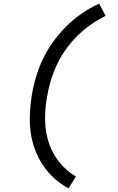

<svg xmlns="http://www.w3.org/2000/svg" viewBox="-20 -861 640 1042"><path d="M352 161Q311 139 275.5 107.5Q240 76 214 37Q188 -2 171 -46.5Q154 -91 147 -139.5Q140 -188 142 -238.5Q144 -289 152 -340Q160 -391 175 -441.5Q190 -492 213 -540.5Q236 -589 268 -633.5Q300 -678 339 -717Q378 -756 423.5 -787.5Q469 -819 518 -841L553 -775Q510 -754 470 -725.5Q430 -697 396 -662.5Q362 -628 334 -588Q306 -548 286.5 -505Q267 -462 254 -417.5Q241 -373 234 -328Q223 -264 225 -201Q227 -138 246.5 -81.5Q266 -25 303.5 21Q341 67 392 97Z"/></svg>

Font: Iosevka Plex Etoile
Style: Italic
Weight: 400
Italic angle: -9°
Designer: Belleve Invis
Foundry: Belleve Invis
Version: Version 25.1.1; ttfautohint (v1.8.4)